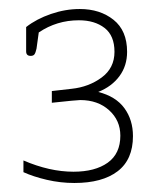

<svg xmlns="http://www.w3.org/2000/svg" viewBox="-20 -789 362 426"><path d="M32 -407V-433Q90 -408 143 -408Q191 -408 219 -428Q247 -448 247 -488Q247 -522 222 -544.5Q197 -567 158 -567Q151 -567 95 -561V-587L139 -592Q177 -596 205.5 -617Q234 -638 234 -674Q234 -710 212 -727Q190 -744 155 -744Q106 -744 66 -717L61 -681Q59 -672 56.5 -668.5Q54 -665 48 -665Q38 -665 38 -675V-729Q61 -747 93 -758Q125 -769 157 -769Q202 -769 232 -745Q262 -721 262 -674Q262 -643 245 -620Q228 -597 198 -585Q237 -575 256 -549Q275 -523 275 -487Q275 -435 241 -409Q207 -383 145 -383Q114 -383 84 -390Q54 -397 32 -407Z"/></svg>

Font: Maitree ExtraLight
Style: Regular
Weight: 250
Designer: CadsonDemak Team
Foundry: CadsonDemak
Version: Version 1.002